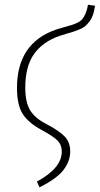

<svg xmlns="http://www.w3.org/2000/svg" viewBox="-20 -592 422 812"><path d="M147 200.2 136.2 175.8Q241.2 118.7 241.2 49.8Q241.2 21 223.9 2.9Q206.5 -15.1 154.8 -43Q99.1 -73.2 75.4 -111.1Q51.8 -148.9 51.8 -220.2Q51.8 -409.7 216.8 -466.8Q231.4 -471.7 251.7 -477.3Q272 -482.9 282.7 -486.1Q293.5 -489.3 307.1 -495.8Q320.8 -502.4 328.1 -511.2Q335.4 -520 342 -535.2Q348.6 -550.3 352.1 -571.8L381.8 -567.9Q378.9 -545.9 373.3 -529.5Q367.7 -513.2 358.6 -501.5Q349.6 -489.7 341.1 -482.2Q332.5 -474.6 318.1 -468.5Q303.7 -462.4 293.5 -459Q283.2 -455.6 264.4 -450.2Q245.6 -444.8 233.9 -440.9Q162.1 -416.5 124.5 -364.3Q86.9 -312 86.9 -221.2Q86.9 -159.2 107.4 -125.7Q127.9 -92.3 173.8 -68.8Q231 -38.6 253.9 -14.4Q276.9 9.8 276.9 48.8Q276.9 89.8 248.3 127Q219.7 164.1 147 200.2Z"/></svg>

Font: Fira Sans Compressed UltraLight
Style: Italic
Weight: 200
Width: 3
Italic angle: -8°
Designer: Carrois Corporate & Edenspiekermann AG
Foundry: Carrois Corporate GbR & Edenspiekermann AG
Version: Version 4.203;PS 004.203;hotconv 1.0.88;makeotf.lib2.5.64775